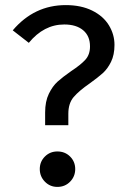

<svg xmlns="http://www.w3.org/2000/svg" viewBox="-20 -721 499 753"><path d="M429 -545Q429 -506 415.5 -478.5Q402 -451 383 -434Q364 -417 332 -394Q290 -365 269 -340.5Q248 -316 248 -275V-230H157V-280Q157 -323 171.5 -353Q186 -383 206 -401Q226 -419 259 -442Q297 -467 315 -487Q333 -507 333 -539Q333 -580 306 -602.5Q279 -625 232 -625Q152 -625 93 -553L30 -602Q114 -701 238 -701Q298 -701 341.5 -679.5Q385 -658 407 -622Q429 -586 429 -545ZM275 -58Q275 -29 255 -8.5Q235 12 205 12Q176 12 156 -8.5Q136 -29 136 -58Q136 -87 156 -107Q176 -127 205 -127Q235 -127 255 -107Q275 -87 275 -58Z"/></svg>

Font: Fira GO
Style: Regular
Weight: 400
Designer: Carrois Corporate
Foundry: Carrois Corporate GbR
Version: Version 0.300